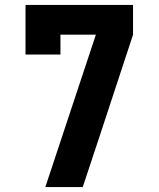

<svg xmlns="http://www.w3.org/2000/svg" viewBox="-20 -755 640 775"><path d="M163 0 367 -615H224V-535H83V-735H517V-615L382 -205L314 0Z"/></svg>

Font: Iosevka Etoile Heavy
Style: Regular
Weight: 900
Designer: Belleve Invis
Foundry: Belleve Invis
Version: Version 22.1.2; ttfautohint (v1.8.4)